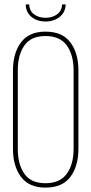

<svg xmlns="http://www.w3.org/2000/svg" viewBox="-20 -849 416 874"><path d="M263 -829H279Q278 -793 251.5 -772Q225 -751 187 -751Q150 -751 124 -771.5Q98 -792 97 -829H113Q114 -799 135.5 -783.5Q157 -768 187 -768Q218 -768 239.5 -783.5Q261 -799 263 -829ZM187 -705Q264 -705 300.5 -656Q337 -607 337 -528V-172Q337 -93 300.5 -44Q264 5 187 5Q112 5 75.5 -44Q39 -93 39 -172V-528Q39 -607 75.5 -656Q112 -705 187 -705ZM61 -529V-171Q61 -101 91 -58Q121 -15 187 -15Q253 -15 284 -58Q315 -101 315 -171V-529Q315 -599 284 -642Q253 -685 187 -685Q121 -685 91 -642Q61 -599 61 -529Z"/></svg>

Font: Bebas Neue Light
Style: Regular
Weight: 300
Designer: Ryoichi Tsunekawa
Foundry: Ryoichi Tsunekawa
Version: Version 1.003;PS 001.003;hotconv 1.0.70;makeotf.lib2.5.58329